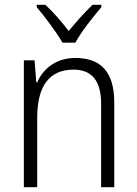

<svg xmlns="http://www.w3.org/2000/svg" viewBox="-20 -785 576 805"><path d="M242 -606H296C319 -650 371 -715 405 -755V-765H368C333 -731 300 -694 268 -655C239 -693 203 -735 170 -765H134V-755C167 -716 217 -650 242 -606ZM296 -542C215 -542 161 -497 136 -440H132L125 -532H80V0H136V-292C136 -427 189 -493 288 -493C364 -493 404 -448 404 -349V0H459V-356C459 -484 402 -542 296 -542Z"/></svg>

Font: Noto Sans SemiCondensed Light
Style: Regular
Weight: 300
Width: 4
Designer: Monotype Design Team
Foundry: Monotype Imaging Inc.
Version: Version 2.013